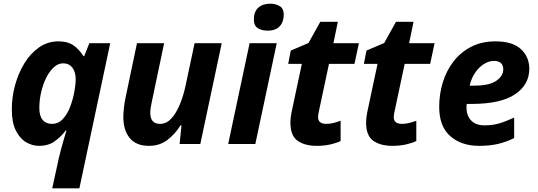

<svg xmlns="http://www.w3.org/2000/svg" viewBox="-20 -780 2912 1040"><path d="M263 240 299 75Q303 57 310 30.5Q317 4 325.5 -24Q334 -52 340 -73H336Q310 -39 276 -14.5Q242 10 191 10Q155 10 121.5 -9.5Q88 -29 66 -72.5Q44 -116 44 -188Q44 -255 62 -320Q80 -385 113 -438.5Q146 -492 192.5 -524Q239 -556 297 -556Q346 -556 377 -535Q408 -514 432 -476H436L464 -546H577L410 240ZM261 -109Q296 -109 320.5 -135.5Q345 -162 360 -201.5Q375 -241 382.5 -281.5Q390 -322 390 -351Q390 -390 372 -413.5Q354 -437 322 -437Q295 -437 271.5 -415.5Q248 -394 230.5 -359Q213 -324 203 -281Q193 -238 193 -195Q193 -152 211 -130.5Q229 -109 261 -109Z M787 10Q717 10 682.5 -32.5Q648 -75 648 -147Q648 -165 651 -193.5Q654 -222 660 -251L722 -546H869L802 -227Q794 -192 794 -169Q794 -109 847 -109Q881 -109 907.5 -137.5Q934 -166 954 -214Q974 -262 986 -320L1034 -546H1181L1065 0H953L963 -101H958Q927 -52 885.5 -21Q844 10 787 10Z M1429 -614Q1398 -614 1376.5 -627.5Q1355 -641 1355 -674Q1355 -716 1378.5 -738Q1402 -760 1444 -760Q1473 -760 1495 -747Q1517 -734 1517 -701Q1517 -662 1495.5 -638Q1474 -614 1429 -614ZM1216 0 1332 -546H1479L1363 0Z M1695 10Q1631 10 1592 -17.5Q1553 -45 1553 -116Q1553 -141 1559 -171L1615 -434H1541L1555 -506L1651 -547L1715 -662H1810L1786 -546H1924L1900 -434H1762L1706 -171Q1703 -156 1703 -145Q1703 -126 1715 -117.5Q1727 -109 1746 -109Q1766 -109 1784.5 -113.5Q1803 -118 1825 -126V-16Q1802 -5 1769 2.5Q1736 10 1695 10Z M2105 10Q2041 10 2002 -17.5Q1963 -45 1963 -116Q1963 -141 1969 -171L2025 -434H1951L1965 -506L2061 -547L2125 -662H2220L2196 -546H2334L2310 -434H2172L2116 -171Q2113 -156 2113 -145Q2113 -126 2125 -117.5Q2137 -109 2156 -109Q2176 -109 2194.5 -113.5Q2213 -118 2235 -126V-16Q2212 -5 2179 2.5Q2146 10 2105 10Z M2575 10Q2479 10 2419 -42.5Q2359 -95 2359 -201Q2359 -270 2378.5 -333.5Q2398 -397 2436.5 -447Q2475 -497 2532 -526.5Q2589 -556 2664 -556Q2756 -556 2801.5 -514Q2847 -472 2847 -407Q2847 -321 2769.5 -269Q2692 -217 2533 -217H2508Q2507 -211 2507 -206.5Q2507 -202 2507 -197Q2507 -153 2532.5 -127Q2558 -101 2604 -101Q2647 -101 2682 -111Q2717 -121 2765 -143V-32Q2722 -11 2678 -0.5Q2634 10 2575 10ZM2524 -316H2546Q2631 -316 2668.5 -342.5Q2706 -369 2706 -404Q2706 -450 2655 -450Q2628 -450 2601 -433Q2574 -416 2553.5 -386Q2533 -356 2524 -316Z"/></svg>

Font: Noto IKEA Latin
Style: Bold Italic
Weight: 700
Italic angle: -12°
Designer: Monotype Design Team
Foundry: Monotype Imaging Inc.
Version: Version 1.0